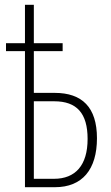

<svg xmlns="http://www.w3.org/2000/svg" viewBox="-20 -780 462 800"><path d="M84 0H209C323 0 384 -74 384 -204C384 -333 322 -393 208 -393H121V-567H241V-600H121V-760H84V-600H5V-567H84ZM205 -35H121V-358H206C300 -358 345 -308 345 -201C345 -91 294 -35 205 -35Z"/></svg>

Font: Noto Sans ExtraCondensed ExtraLight
Style: Regular
Weight: 200
Width: 2
Designer: Monotype Design Team
Foundry: Monotype Imaging Inc.
Version: Version 2.013